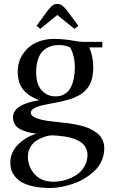

<svg xmlns="http://www.w3.org/2000/svg" viewBox="-20 -651 580 972"><path d="M32.2 172.9Q32.2 120.1 71.5 80.8Q110.8 41.5 165 25.9Q139.2 22.5 119.6 17.3Q100.1 12.2 82.3 2.9Q64.5 -6.3 55.2 -21.7Q45.9 -37.1 45.9 -58.1Q45.9 -121.6 178.2 -144Q124 -164.1 96.9 -198.2Q69.8 -232.4 69.8 -287.1Q69.8 -339.8 96.7 -378.7Q123.5 -417.5 164.1 -435.8Q204.6 -454.1 252 -454.1Q292 -454.1 325.2 -449.2Q338.4 -447.3 354 -444.6Q369.6 -441.9 379.9 -440.4Q390.1 -439 400.9 -439H498V-411.1H432.1Q452.1 -363.3 452.1 -309.1Q452.1 -286.6 448.5 -267.3Q444.8 -248 439.2 -233.2Q433.6 -218.3 423.1 -205.6Q412.6 -192.9 403.3 -184.1Q394 -175.3 378.4 -167.5Q362.8 -159.7 351.8 -155Q340.8 -150.4 321.8 -145.3Q302.7 -140.1 291.5 -137.5Q280.3 -134.8 259.8 -130.9Q253.9 -129.9 242.4 -127.7Q231 -125.5 223.6 -124Q216.3 -122.6 205.3 -120.4Q194.3 -118.2 187.3 -116.2Q180.2 -114.3 171.4 -111.3Q162.6 -108.4 157 -105.2Q151.4 -102.1 146.2 -98.4Q141.1 -94.7 138.7 -90.1Q136.2 -85.4 136.2 -80.1Q136.2 -44.9 271 -33.2Q276.9 -32.7 279.8 -32.2Q309.6 -29.3 333.5 -25.9Q357.4 -22.5 385.3 -16.1Q413.1 -9.8 433.6 0Q454.1 9.8 471.7 23.2Q489.3 36.6 498.5 56.2Q507.8 75.7 507.8 100.1Q507.8 133.3 494.6 162.8Q481.4 192.4 459 213.6Q436.5 234.9 408.4 252Q380.4 269 349.6 279.5Q318.8 290 289.6 295.4Q260.3 300.8 234.9 300.8Q187 300.8 149.9 292.7Q112.8 284.7 91.1 272Q69.3 259.3 55.7 241.9Q42 224.6 37.1 208Q32.2 191.4 32.2 172.9ZM121.1 143.1Q121.1 170.9 132.8 196.8Q167 269 250 269Q280.8 269 310.8 260.3Q340.8 251.5 366.2 235.1Q391.6 218.8 407.2 192.1Q422.9 165.5 422.9 132.8Q422.9 114.7 415.8 100.1Q408.7 85.4 398.2 75.7Q387.7 65.9 371.3 58.3Q355 50.8 340.6 46.9Q326.2 43 306.4 40Q286.6 37.1 274.2 36.1Q261.7 35.2 245.1 34.2Q237.3 34.2 224.6 36.4Q211.9 38.6 193.4 45.9Q174.8 53.2 159.2 64.5Q143.6 75.7 132.3 96.2Q121.1 116.7 121.1 143.1ZM163.1 -286.1Q163.1 -253.4 171.6 -227.1Q180.2 -200.7 203.4 -181.9Q226.6 -163.1 262.2 -163.1Q289.1 -163.1 308.8 -175.8Q328.6 -188.5 339.1 -210.2Q349.6 -231.9 354.2 -256.3Q358.9 -280.8 358.9 -309.1Q358.9 -368.2 335 -411.1Q311 -422.9 278.8 -422.9Q261.2 -422.9 245.8 -419.4Q230.5 -416 214.8 -406.7Q199.2 -397.5 188.2 -382.6Q177.2 -367.7 170.2 -343Q163.1 -318.4 163.1 -286.1ZM165 -520 221.2 -597.2Q236.8 -616.7 246.3 -623.8Q255.9 -630.9 270 -630.9Q284.2 -630.9 294.4 -623.5Q304.7 -616.2 319.8 -597.2L377 -520L356.9 -504.9L270 -575.2L184.1 -504.9Z"/></svg>

Font: Dehuti Alt
Style: Bold
Weight: 700
Version: Version 1.2